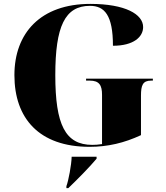

<svg xmlns="http://www.w3.org/2000/svg" viewBox="-20 -744 850 986"><path d="M440 10C534 10 618 -10 704 -50V-253C704 -306 713 -330 756 -330H765V-340H422V-330H441C490 -330 504 -306 504 -257V-4C485 -1 469 0 454 0C315 0 264 -104 264 -358C264 -608 313 -714 442 -714C517 -714 560 -666 560 -509C667 -509 715 -555 715 -605C715 -671 623 -724 444 -724C188 -724 54 -574 54 -358C54 -137 180 10 440 10ZM321 212V222H331C379 176 441 113 476 71V61H348C347 102 332 183 321 212Z"/></svg>

Font: Noto Serif Display Black
Style: Regular
Weight: 900
Designer: Monotype Design Team
Foundry: Monotype Imaging Inc.
Version: Version 2.009